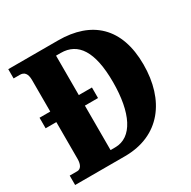

<svg xmlns="http://www.w3.org/2000/svg" viewBox="-159 -869 1021 1025"><g transform="rotate(-30 352.0 -357.0)"><path d="M19 0H326C542 0 657 -156 657 -375C657 -602 532 -714 326 -714H19V-657H58C84 -657 100 -641 100 -600V-406H34V-341H100V-114C100 -79 87 -58 66 -58H19ZM305 -67H276V-341H357V-406H276V-649H305C411 -649 469 -564 469 -375C469 -187 411 -67 305 -67Z"/></g></svg>

Font: Noto Serif Myanmar Condensed Black
Style: Regular
Weight: 900
Width: 3
Designer: Ben Mitchell and the Monotype Design Team
Foundry: Monotype Imaging Inc.
Version: Version 2.106